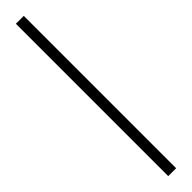

<svg xmlns="http://www.w3.org/2000/svg" viewBox="16 -59 344 344"><g transform="rotate(45 188.0 113.0)"><path d="M-5 123H381V103H-5Z"/></g></svg>

Font: Noto Serif Display Condensed Extra
Style: Regular
Weight: 800
Width: 3
Designer: Monotype Design Team
Foundry: Monotype Imaging Inc.
Version: Version 1.900